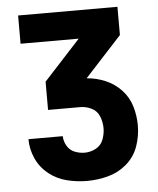

<svg xmlns="http://www.w3.org/2000/svg" viewBox="-53 -575 681 826"><g transform="rotate(-5 288.0 -162.5)"><path d="M290 205Q336 205 381 193Q426 181 461.5 150.5Q497 120 512.5 76Q528 32 528 -14Q528 -56 516 -96.5Q504 -137 475 -168Q446 -199 407 -215.5Q368 -232 327 -235V-236L485 -408V-530H56V-408H307L149 -236V-114H288Q314 -114 337.5 -102Q361 -90 370.5 -65Q380 -40 380 -15Q380 10 370.5 34.5Q361 59 338 71Q315 83 290 83Q268 83 247 74.5Q226 66 214.5 46.5Q203 27 202 4H54Q54 48 72.5 88.5Q91 129 126 156.5Q161 184 204 194.5Q247 205 290 205Z"/></g></svg>

Font: Iosevka Sparkle Heavy
Style: Regular
Weight: 900
Designer: Belleve Invis
Foundry: Belleve Invis
Version: Version 4.5.0; ttfautohint (v1.8.3)